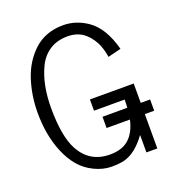

<svg xmlns="http://www.w3.org/2000/svg" viewBox="-137 -855 881 970"><g transform="rotate(-20 304.0 -370.0)"><path d="M340.3 -184.6V-245.1H473.6Q475.1 -266.6 475.1 -288.6H310.5V-349.1H545.9V-245.1H596.2V-184.6H545.9V0H487.3V-93.8Q432.1 -17.6 370.6 0Q343.3 7.8 298.3 7.8Q253.4 7.8 206.8 -14.6Q160.2 -37.1 129.4 -74.2Q98.6 -111.3 78.1 -161.1Q39.1 -254.9 39.1 -375Q39.1 -467.8 66.4 -551.8Q93.8 -635.3 154.3 -691.4Q216.8 -748 310.5 -748Q379.4 -748 439.9 -706.5Q510.7 -658.2 543 -536.6L472.2 -519Q471.7 -522.5 470.9 -528.6Q470.2 -534.7 465.6 -552.2Q460.9 -569.8 454.6 -585.7Q448.2 -601.6 435.3 -620.8Q422.4 -640.1 406.2 -654.3Q369.1 -687.5 312.5 -687.5Q255.9 -687.5 215.8 -661.1Q175.8 -634.8 153.8 -588.9Q111.3 -501 111.3 -375Q111.3 -224.6 150.4 -150.4Q201.7 -52.7 312 -52.7Q378.4 -52.7 415 -86.7Q451.7 -120.6 465.8 -184.6Z"/></g></svg>

Font: News Cycle
Style: Regular
Weight: 500
Version: Version 0.5.2